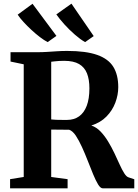

<svg xmlns="http://www.w3.org/2000/svg" viewBox="-20 -1028 754 1048"><path d="M35 0V-50L109.5 -62V-677L37.5 -692V-743H180.5Q212 -743 238.5 -744.8Q265 -746.5 290.8 -748.2Q316.5 -750 346.5 -750Q449.5 -750 510.8 -728.2Q572 -706.5 598.8 -662.8Q625.5 -619 625.5 -552.5Q625.5 -510 609.5 -467.5Q593.5 -425 561 -391.8Q528.5 -358.5 478.5 -343Q506.5 -333.5 529 -310Q551.5 -286.5 570.2 -255.5Q589 -224.5 604.5 -191.8Q620 -159 633 -130.2Q646 -101.5 658 -82.5Q670 -63.5 681.5 -60L713 -49.5V0H541Q528.5 0 515.5 -21.2Q502.5 -42.5 488.5 -76.5Q474.5 -110.5 459.2 -149.8Q444 -189 427.5 -225.2Q411 -261.5 393.8 -287.5Q376.5 -313.5 357 -320Q347 -320 333.8 -320Q320.5 -320 306.5 -320.2Q292.5 -320.5 280 -320.5Q267.5 -320.5 259.5 -320.5V-62L349 -50V0ZM346.5 -373.5Q384.5 -373.5 411.8 -393Q439 -412.5 453.5 -450.8Q468 -489 468 -546Q468 -594 454.8 -627.5Q441.5 -661 411.5 -678.5Q381.5 -696 330 -696Q314.5 -696 301.8 -695.2Q289 -694.5 278.8 -693.2Q268.5 -692 259.5 -691V-376Q269.5 -374.5 286.8 -374Q304 -373.5 321 -373.5Q338 -373.5 346.5 -373.5ZM239.5 -798.5Q221 -808 198 -825.5Q175 -843 151.8 -864.5Q128.5 -886 108.5 -907.8Q88.5 -929.5 76.5 -948L157.5 -1007.5L288 -832L240.5 -798.5ZM444 -798.5Q419 -812.5 388.8 -838.8Q358.5 -865 331.2 -895.2Q304 -925.5 287.5 -949.5L370 -1008L491.5 -831L445 -798.5Z"/></svg>

Font: Merriweather 48pt
Style: Bold
Weight: 700
Version: Version 2.100